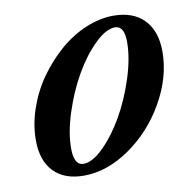

<svg xmlns="http://www.w3.org/2000/svg" viewBox="-60 -512 585 583"><g transform="rotate(-10 232.5 -220.5)"><path d="M153.8 11.2Q94.2 11.2 61.3 -22.7Q28.3 -56.6 28.3 -120.1Q28.3 -168 45.2 -217Q62 -266.1 91.3 -307.6Q120.6 -349.1 158 -381.8Q195.3 -414.6 239.3 -433.1Q283.2 -451.7 325.7 -451.7Q386.2 -451.7 419.9 -417Q453.6 -382.3 453.6 -318.8Q453.6 -240.2 409.7 -163.1Q365.7 -85.9 295.7 -37.4Q225.6 11.2 153.8 11.2ZM158.7 -24.4Q186.5 -24.4 221.2 -58.8Q255.9 -93.3 284.7 -143.6Q313.5 -193.8 333.3 -255.1Q353 -316.4 353 -365.7Q353 -416 324.2 -416Q296.4 -416 261.5 -381.8Q226.6 -347.7 197.8 -297.6Q168.9 -247.6 149.2 -186.8Q129.4 -126 129.4 -77.1Q129.4 -24.4 158.7 -24.4Z"/></g></svg>

Font: Elstob 10pt SemiBold
Style: Italic
Weight: 600
Italic angle: -20°
Designer: Peter S. Baker
Version: Version 1.015